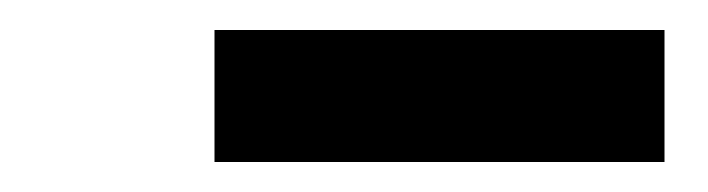

<svg xmlns="http://www.w3.org/2000/svg" viewBox="-20 -749 472 128"><path d="M123 -641H423V-729H123Z"/></svg>

Font: Iosevka Sparkle SmBdObl
Style: Regular
Weight: 600
Italic angle: -9°
Designer: Belleve Invis
Foundry: Belleve Invis
Version: Version 4.5.0; ttfautohint (v1.8.3)